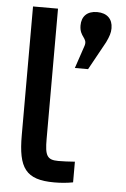

<svg xmlns="http://www.w3.org/2000/svg" viewBox="-52 -749 522 796"><g transform="rotate(5 209.0 -350.5)"><path d="M213 -81C166 -81 157 -99 157 -167V-710H53V-174C53 -38 85 9 204 9C230 9 256 7 282 2V-84C259 -82 229 -81 213 -81ZM248 -471H303L368 -589C380 -614 385 -630 385 -647V-649C385 -686 362 -710 320 -710C278 -710 256 -686 256 -649C256 -600 291 -600 280 -566Z"/></g></svg>

Font: LT Wave Text Medium
Style: Regular
Weight: 500
Designer: Daniel Lyons
Version: Version 2.5 (Glyphs App)